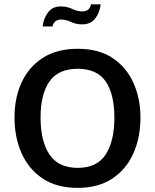

<svg xmlns="http://www.w3.org/2000/svg" viewBox="-20 -868 727 899"><path d="M343.8 11.7Q244.1 11.7 178.2 -33.2Q112.3 -78.1 80.1 -152.8Q47.9 -227.5 47.9 -317.4Q47.9 -411.1 82 -483.9Q116.2 -556.6 182.1 -598.1Q248 -639.6 343.8 -639.6Q442.4 -639.6 507.3 -596.2Q572.3 -552.7 605 -479.5Q637.7 -406.2 637.7 -317.4Q637.7 -223.6 604 -148.9Q570.3 -74.2 504.9 -31.2Q439.5 11.7 343.8 11.7ZM343.8 -82Q434.6 -82 475.1 -145Q515.6 -208 515.6 -317.4Q515.6 -426.8 475.1 -486.3Q434.6 -545.9 343.8 -545.9Q252.9 -545.9 211.4 -486.3Q169.9 -426.8 169.9 -317.4Q169.9 -208 211.4 -145Q252.9 -82 343.8 -82ZM179.7 -744.1Q182.6 -778.3 203.6 -808.1Q224.6 -837.9 264.6 -837.9Q293.9 -837.9 317.9 -826.2Q341.8 -814.5 366.2 -814.5Q379.9 -814.5 390.6 -821.3Q401.4 -828.1 406.2 -847.7H451.2Q448.2 -812.5 427.2 -783.2Q406.2 -753.9 364.3 -753.9Q335.9 -753.9 312.5 -765.1Q289.1 -776.4 265.6 -776.4Q252 -776.4 241.2 -769.5Q230.5 -762.7 225.6 -744.1Z"/></svg>

Font: Padauk
Style: Bold
Weight: 700
Designer: Debbi Hosken, Becca Hirsbrunner Spalinger
Foundry: SIL International
Version: Version 5.003